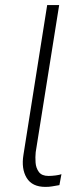

<svg xmlns="http://www.w3.org/2000/svg" viewBox="-20 -725 309 753"><path d="M158 8Q106 8 84.5 -27.5Q63 -63 72 -118L165 -705H212L120 -128Q118 -109 119.5 -87.5Q121 -66 132.5 -50.5Q144 -35 170 -35Q183 -35 198.5 -37Q214 -39 221 -42L213 1Q195 4 184 6Q173 8 158 8Z"/></svg>

Font: Nunito Sans 7pt Condensed ExtraLight
Style: Italic
Weight: 250
Width: 3
Italic angle: -9°
Designer: Vernon Adams
Foundry: Vernon Adams
Version: Version 3.101;gftools[0.9.27]